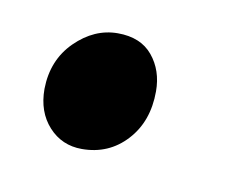

<svg xmlns="http://www.w3.org/2000/svg" viewBox="-34 -170 288 222"><g transform="rotate(10 110.5 -59.5)"><path d="M17.5 -51Q18 -85 40.2 -107Q62.5 -129 90 -129Q117 -129 131 -112Q145 -95 145 -70.5Q145 -35 124.2 -12.5Q103.5 10 72 10Q48.5 10 33 -7Q17.5 -24 17.5 -51Z"/></g></svg>

Font: Merriweather 36pt Medium
Style: Italic
Weight: 500
Italic angle: -7.8°
Version: Version 2.101